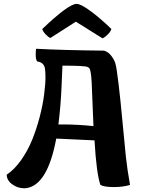

<svg xmlns="http://www.w3.org/2000/svg" viewBox="-20 -964 737 1000"><path d="M522 -700.2Q304.2 -702.6 168 -710Q166 -703.6 166 -678.7Q166 -653.8 173.8 -644Q208 -639.2 213.9 -608.4Q216.8 -594.2 216.8 -560.1Q216.8 -525.9 209.7 -470.7Q202.6 -415.5 186.3 -353.3Q169.9 -291 147.2 -235.1Q124.5 -179.2 90.1 -130.4Q55.7 -81.5 15.1 -54.2Q15.1 -24.9 43.5 -4.2Q71.8 16.6 106 16.6Q110.4 16.6 115.2 16.1Q227.5 2 272.9 -242.2L472.2 -232.9Q482.4 -59.6 502.9 -1Q522.9 10.3 572.5 10.3Q622.1 10.3 657.2 -1Q642.6 -83 635.7 -147Q628.9 -210.9 618.2 -327.6Q607.4 -444.3 597.4 -528.1Q587.4 -611.8 581.3 -632.3Q575.2 -652.8 559.8 -673.1Q544.4 -693.4 522 -700.2ZM466.8 -307.1Q386.7 -315.9 302.7 -315.9H284.2Q296.4 -413.1 300.8 -517.3Q305.2 -621.6 305.2 -622.1Q418.9 -622.1 436 -615.2Q446.3 -611.3 449.5 -599.4Q452.6 -587.4 454.6 -570.6Q456.5 -553.7 457.5 -534.9Q458.5 -516.1 461.4 -437.5Q464.4 -358.9 466.8 -307.1ZM200.2 -813Q337.4 -943.8 378.9 -943.8Q400.9 -943.8 452.1 -906Q503.4 -868.2 560.1 -813Q556.6 -800.3 542.5 -785.6Q528.3 -771 514.2 -764.2L375 -851.1L242.2 -766.1Q231 -771 217.3 -785.4Q203.6 -799.8 200.2 -813Z"/></svg>

Font: Marko One
Style: Regular
Weight: 400
Designer: Zhenya Spizhovyi
Foundry: Cyreal
Version: Version 1.003